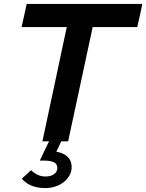

<svg xmlns="http://www.w3.org/2000/svg" viewBox="-20 -720 745 978"><path d="M90 -582Q97 -611 103 -640.5Q109 -670 116 -700H705Q699 -670 692.5 -640.5Q686 -611 679 -582H452Q420 -435 389.5 -290.5Q359 -146 327 0H292Q279 26 267 53Q302 58 323.5 78Q345 98 345 131Q345 153 334.5 172.5Q324 192 306 206.5Q288 221 263.5 229.5Q239 238 211 238Q132 238 91 190Q103 179 115 168.5Q127 158 138 147Q154 162 172 170.5Q190 179 213 179Q239 179 255.5 167Q272 155 272 136Q272 114 253.5 106Q235 98 206 98H183Q194 73 206 48.5Q218 24 230 0H196Q227 -146 258 -290.5Q289 -435 320 -582Z"/></svg>

Font: Rosa Sans SemiBold
Style: Italic
Weight: 600
Italic angle: -12°
Designer: Pentagram / MCKL
Foundry: Pentagram / MCKL
Version: Version 1.005;September 16, 2019;FontCreator 11.5.0.2425 64-